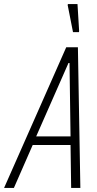

<svg xmlns="http://www.w3.org/2000/svg" viewBox="-44 -919 475 939"><path d="M-24 0 280 -688H337L349 0H304L301 -210H116L24 0ZM133 -252H301L296 -611H291ZM313 -762 287 -894 288 -899H335L343 -767L342 -762Z"/></svg>

Font: Saira Condensed ExtraLight
Style: Italic
Weight: 250
Width: 3
Italic angle: -12°
Designer: Hector Gatti with collaboration of the Omnibus-Type team
Foundry: Omnibus-Type
Version: Version 1.101